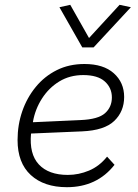

<svg xmlns="http://www.w3.org/2000/svg" viewBox="-20 -770 573 798"><path d="M258 8Q163 8 108 -42.5Q53 -93 53 -188Q53 -251 72.5 -307.5Q92 -364 128.5 -408.5Q165 -453 216 -478.5Q267 -504 331 -504Q410 -504 453 -465.5Q496 -427 496 -367Q496 -307 455 -267.5Q414 -228 321 -224L109 -215Q101 -130 141.5 -86.5Q182 -43 262 -43Q307 -43 350 -61Q393 -79 425 -119L456 -85Q383 8 258 8ZM117 -264V-262L315 -271Q388 -274 416.5 -299.5Q445 -325 445 -365Q445 -405 415.5 -431.5Q386 -458 326 -458Q270 -458 226.5 -431.5Q183 -405 154.5 -360.5Q126 -316 117 -264ZM322 -573 227 -740 272 -750 350 -612 477 -750 524 -740 369 -573Z"/></svg>

Font: Livvic Light
Style: Italic
Weight: 300
Italic angle: -10°
Designer: Jacques Le Bailly, Baron von Fonthausen
Version: Version 1.001; ttfautohint (v1.8.2)